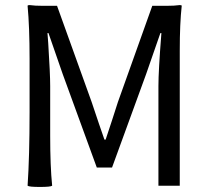

<svg xmlns="http://www.w3.org/2000/svg" viewBox="-20 -739 833 764"><path d="M138.7 4.9Q95.7 4.9 89.8 0Q97.7 -117.2 97.7 -293V-504.9Q97.7 -631.8 89.8 -715.8Q89.8 -718.8 97.7 -718.8Q118.2 -715.8 152.3 -715.8H207L344.7 -333Q377.9 -233.4 395.5 -183.6H400.4Q409.2 -209 425.3 -258.8Q441.4 -308.6 449.2 -333L585.9 -715.8H640.6Q674.8 -715.8 695.3 -718.8Q703.1 -718.8 703.1 -715.8Q695.3 -645.5 695.3 -537.1V-357.4V0H610.4V-396.5Q610.4 -457 622.1 -605.5V-607.4H618.2L561.5 -444.3L425.8 -72.3H365.2L229.5 -444.3L172.9 -607.4H168.9Q169.9 -594.7 171.9 -567.4Q179.7 -445.3 179.7 -396.5V-198.2Q179.7 -78.1 187.5 0Q181.6 4.9 138.7 4.9Z"/></svg>

Font: Bpmf GenSeki Gothic R
Style: R
Weight: 400
Foundry: But Ko
Version: Version 1.320